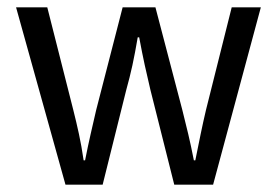

<svg xmlns="http://www.w3.org/2000/svg" viewBox="-20 -506 759 526"><path d="M159.4 0 24 -486H109.5L180.7 -205.1Q189.1 -172.1 196.2 -139.1Q203.4 -106.2 209.1 -66.8H213.1Q220.9 -106.2 228.4 -139.1Q235.9 -172.1 243.6 -205.1L316 -486H405.8L479.4 -205.1Q487.8 -172.1 495.6 -139.1Q503.4 -106.2 511.1 -66.8H515.1Q522.9 -106.2 529.8 -139.1Q536.6 -172.1 544.4 -205.1L614.8 -486H694.6L563.8 0H457.4L391.9 -260.5Q383.8 -294.3 376.5 -327.8Q369.2 -361.3 361.3 -403.8H357.3Q350.1 -361.3 342.8 -327.4Q335.4 -293.5 325.9 -259.7L261.2 0Z"/></svg>

Font: Source Sans 3 Variable
Style: Regular
Weight: 200
Designer: Paul D. Hunt
Foundry: Adobe Systems Incorporated
Version: Version 3.026